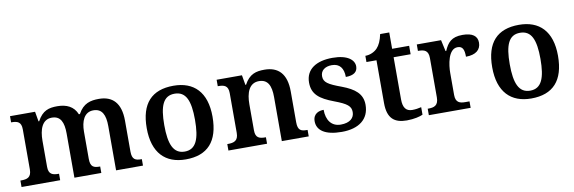

<svg xmlns="http://www.w3.org/2000/svg" viewBox="-50 -1042 4288 1434"><g transform="rotate(-10 2094.5 -325.0)"><path d="M23 0H316V-49H313C269 -49 237 -57 237 -115V-313C237 -397 261 -471 335 -471C401 -471 424 -421 424 -335V0H628V-49H625C580 -49 554 -58 554 -120V-326C554 -404 580 -471 650 -471C716 -471 740 -421 740 -335V0H944V-49H941C896 -49 870 -58 870 -120V-354C870 -489 808 -548 706 -548C643 -548 587 -536 547 -461H539C514 -523 460 -548 390 -548C327 -548 278 -536 238 -461H233L220 -536H30V-489H33C77 -489 107 -480 107 -423V-119C107 -58 74 -49 29 -49H23Z M1268 10C1433 10 1519 -82 1519 -270C1519 -457 1425 -548 1271 -548C1106 -548 1020 -457 1020 -270C1020 -82 1114 10 1268 10ZM1270 -49C1184 -49 1153 -125 1153 -270C1153 -415 1183 -488 1269 -488C1355 -488 1386 -415 1386 -270C1386 -125 1356 -49 1270 -49Z M1592 0H1885V-49H1881C1837 -49 1806 -57 1806 -115V-313C1806 -397 1830 -471 1906 -471C1973 -471 1997 -421 1997 -335V0H2201V-49H2197C2152 -49 2127 -58 2127 -120V-354C2127 -489 2065 -548 1961 -548C1898 -548 1847 -536 1807 -461H1802L1789 -536H1597V-487H1601C1645 -487 1676 -478 1676 -421V-119C1676 -58 1641 -49 1596 -49H1592Z M2451 10C2581 10 2660 -50 2660 -159C2660 -243 2604 -286 2509 -322C2408 -359 2377 -379 2377 -425C2377 -468 2411 -494 2463 -494C2522 -494 2551 -455 2551 -389C2613 -389 2641 -413 2641 -454C2641 -502 2592 -547 2477 -547C2354 -547 2273 -496 2273 -395C2273 -306 2327 -265 2433 -225C2529 -189 2556 -167 2556 -122C2556 -78 2523 -45 2453 -45C2382 -45 2345 -98 2345 -176C2314 -176 2264 -164 2264 -103C2264 -35 2323 10 2451 10Z M2944 10C2999 10 3046 -2 3066 -12V-69C3045 -64 3023 -60 2997 -60C2951 -60 2928 -89 2928 -152V-472H3057V-536H2928V-660H2859C2849 -612 2834 -579 2813 -557C2792 -535 2758 -519 2722 -519V-472H2798V-147C2798 -31 2850 10 2944 10Z M3112 0H3429V-49H3398C3357 -49 3324 -57 3324 -116V-283C3324 -341 3339 -463 3411 -463C3449 -463 3461 -437 3461 -382C3536 -382 3575 -415 3575 -469C3575 -519 3539 -547 3463 -547C3379 -547 3349 -510 3323 -450H3318L3299 -536H3115V-487H3118C3162 -487 3194 -478 3194 -419V-121C3194 -58 3160 -49 3115 -49H3112Z M3888 10C4053 10 4139 -82 4139 -270C4139 -457 4045 -548 3891 -548C3726 -548 3640 -457 3640 -270C3640 -82 3734 10 3888 10ZM3890 -49C3804 -49 3773 -125 3773 -270C3773 -415 3803 -488 3889 -488C3975 -488 4006 -415 4006 -270C4006 -125 3976 -49 3890 -49Z"/></g></svg>

Font: Noto Serif Semi
Style: Regular
Weight: 600
Designer: Monotype Design Team
Foundry: Monotype Imaging Inc.
Version: Version 1.002